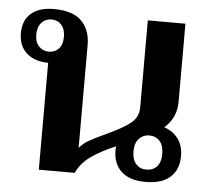

<svg xmlns="http://www.w3.org/2000/svg" viewBox="-45 -612 729 671"><g transform="rotate(5 319.0 -277.0)"><path d="M605 -91Q605 -43 575.5 -16.5Q546 10 489 10Q433 10 404 -17Q375 -44 375 -91Q375 -100 376 -105Q324 -83 290 -59Q256 -35 240 0H114V-375Q67 -375 38.5 -400Q10 -425 10 -470Q10 -515 38 -539.5Q66 -564 118 -564Q184 -564 215 -533Q246 -502 246 -449V-88Q259 -104 279 -115.5Q299 -127 338 -145Q393 -170 420.5 -191.5Q448 -213 448 -248V-553H580V-279Q580 -223 538 -186Q570 -175 587.5 -150.5Q605 -126 605 -91ZM161 -470Q161 -497 147.5 -512Q134 -527 113 -527Q92 -527 78 -512Q64 -497 64 -470Q64 -443 78 -428.5Q92 -414 113 -414Q134 -414 147.5 -428.5Q161 -443 161 -470ZM539 -93Q539 -122 525 -137.5Q511 -153 488 -153Q467 -153 452.5 -137.5Q438 -122 438 -93Q438 -64 452 -48.5Q466 -33 488 -33Q511 -33 525 -48Q539 -63 539 -93Z"/></g></svg>

Font: Trirong SemiBold
Style: Regular
Weight: 600
Designer: Katatrad Team
Foundry: CadsonDemak
Version: Version 1.000